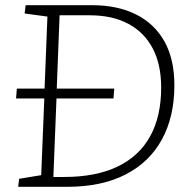

<svg xmlns="http://www.w3.org/2000/svg" viewBox="-20 -721 741 741"><path d="M335 -701Q434 -701 505.5 -665Q577 -629 615 -560.5Q653 -492 653 -392Q653 -271 605 -183Q557 -95 464.5 -47.5Q372 0 239 0H50L54 -31L139 -45L151 -341H42L45 -379H152L163 -657L75 -669L79 -701ZM227 -38Q350 -38 433.5 -78Q517 -118 559.5 -195Q602 -272 602 -383Q602 -472 569.5 -534Q537 -596 475.5 -629Q414 -662 326 -662H210L199 -379H421L418 -341H198L186 -38Z"/></svg>

Font: Literata ExtraLight
Style: Italic
Weight: 250
Italic angle: -2°
Designer: Latin by Veronika Burian and Jose Scaglione. Greek by Irene Vlachou. Cyrillic by Vera Evstafieva
Foundry: TypeTogether
Version: Version 3.002